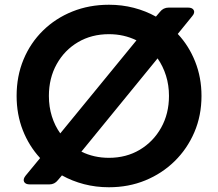

<svg xmlns="http://www.w3.org/2000/svg" viewBox="-20 -777 918 809"><path d="M106 0Q87 0 81.5 -11Q76 -22 88 -37L149 -111Q102 -162 76 -228.5Q50 -295 50 -373Q50 -456 79 -526Q108 -596 161 -648Q214 -700 285 -728.5Q356 -757 439 -757Q494 -757 544 -744Q594 -731 637 -707L654 -727Q668 -745 691 -745H772Q791 -745 796.5 -734Q802 -723 790 -709L729 -634Q776 -584 802.5 -517Q829 -450 829 -373Q829 -290 799 -220Q769 -150 716 -98Q663 -46 592.5 -17Q522 12 439 12Q384 12 334 -1Q284 -14 241 -38L224 -18Q210 0 188 0ZM186 -373Q186 -327 198.5 -287Q211 -247 234 -215L555 -607Q502 -633 439 -633Q366 -633 309 -599.5Q252 -566 219 -507Q186 -448 186 -373ZM439 -112Q512 -112 569 -146Q626 -180 659 -239Q692 -298 692 -373Q692 -418 679.5 -458Q667 -498 644 -531L323 -138Q376 -112 439 -112Z"/></svg>

Font: Pitagon Sans Text
Style: Bold
Weight: 700
Designer: Travis Tran
Foundry: Pitagon
Version: Version 1.001; ttfautohint (v1.8.4.7-5d5b);gftools[0.9.26]